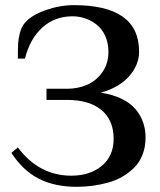

<svg xmlns="http://www.w3.org/2000/svg" viewBox="-20 -700 616 740"><path d="M275.9 20Q190.9 20 129.6 -11.2Q68.4 -42.5 23.9 -110.8L48.8 -131.8Q130.4 -22.9 254.9 -22.9Q326.7 -22.9 372.3 -60.8Q418 -98.6 418 -165Q418 -236.8 371.1 -275.9Q324.2 -314.9 238.8 -314.9H159.2V-357.9H238.8Q279.8 -357.9 315.2 -373Q350.6 -388.2 374.3 -421.4Q397.9 -454.6 397.9 -500Q397.9 -534.7 385.5 -561.8Q373 -588.9 352.5 -605Q332 -621.1 308.1 -629.2Q284.2 -637.2 259.8 -637.2Q190.9 -637.2 143.1 -593.8Q95.2 -550.3 76.2 -474.1H48.8Q48.8 -511.7 49.8 -531Q50.8 -550.3 56.6 -572.8Q62.5 -595.2 74.2 -609.9Q99.6 -641.1 155 -660.6Q210.4 -680.2 265.1 -680.2Q516.1 -680.2 516.1 -501Q516.1 -449.7 477.5 -406Q439 -362.3 368.2 -342.8Q414.6 -335.9 449 -319.1Q483.4 -302.2 502.9 -278.6Q522.5 -254.9 531.7 -227.8Q541 -200.7 541 -169.9Q541 -133.8 529.5 -104.2Q518.1 -74.7 497.8 -54.4Q477.5 -34.2 452.1 -19.3Q426.8 -4.4 396.2 3.9Q365.7 12.2 336.2 16.1Q306.6 20 275.9 20Z"/></svg>

Font: El Messiri SemiBold
Style: Regular
Weight: 600
Designer: Mohamed Gaber
Foundry: Kief Type Foundry
Version: Version 2.007;PS 002.007;hotconv 1.0.88;makeotf.lib2.5.64775